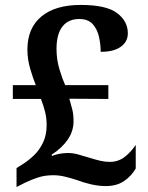

<svg xmlns="http://www.w3.org/2000/svg" viewBox="-20 -744 599 778"><path d="M409 10Q380 10 349.5 3Q319 -4 296 -13Q272 -21 246 -27.5Q220 -34 197 -34Q163 -34 136 -25.5Q109 -17 80 -3L47 14V-63L74 -80Q96 -94 118 -115Q140 -136 154.5 -166.5Q169 -197 169 -237Q169 -266 162.5 -291.5Q156 -317 146 -343H32V-399H125Q114 -426 102.5 -465Q91 -504 91 -543Q91 -630 147.5 -677Q204 -724 307 -724Q411 -724 454.5 -691Q498 -658 498 -609Q498 -575 469.5 -554.5Q441 -534 388 -534Q388 -564 381 -595Q374 -626 355.5 -646.5Q337 -667 301 -667Q257 -667 233 -636.5Q209 -606 209 -546Q209 -503 220.5 -464.5Q232 -426 244 -399H419V-343L261 -344Q268 -320 273 -300Q278 -280 278 -253Q278 -213 255 -179Q232 -145 189 -117L191 -112Q202 -117 219.5 -120.5Q237 -124 255 -124Q275 -124 295.5 -118.5Q316 -113 345 -104Q367 -97 386.5 -92.5Q406 -88 425 -88Q459 -88 485 -108Q511 -128 530 -157V-61Q511 -29 481.5 -9.5Q452 10 409 10Z"/></svg>

Font: Noto Serif Tibetan SemiBold
Style: Regular
Weight: 600
Designer: Monotype Design Team
Foundry: Monotype Imaging Inc.
Version: Version 2.103; ttfautohint (v1.8.4.7-5d5b)